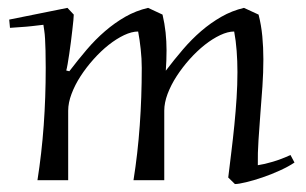

<svg xmlns="http://www.w3.org/2000/svg" viewBox="-20 -458 778 488"><path d="M728.5 -44.9Q713.4 -34.7 691.4 -24.7Q669.4 -14.6 647.2 -7.1Q625 0.5 605.7 5.1Q586.4 9.8 577.1 9.8L560.1 -6.8Q564 -38.6 568.1 -72.5Q572.3 -106.4 575.7 -140.6Q579.1 -174.8 581.3 -208.7Q583.5 -242.7 583.5 -274.9Q583.5 -302.7 581.5 -328.6Q579.6 -354.5 575.2 -377.9Q559.1 -377.9 539.6 -368.7Q520 -359.4 500.2 -343.8Q480.5 -328.1 461.9 -307.4Q443.4 -286.6 429 -264.4Q414.6 -242.2 406 -219.5Q397.5 -196.8 397.5 -176.8V0H319.3Q330.1 -67.9 335.2 -139.2Q340.3 -210.4 340.3 -285.2Q340.3 -309.1 337.6 -333.3Q335 -357.4 331.1 -377.9Q314.9 -377.9 295.4 -368.7Q275.9 -359.4 256.1 -343.8Q236.3 -328.1 217.8 -307.4Q199.2 -286.6 184.8 -264.4Q170.4 -242.2 161.9 -219.5Q153.3 -196.8 153.3 -176.8V0H75.2Q85.9 -67.9 91.1 -139.2Q96.2 -210.4 96.2 -285.2Q96.2 -311.5 95.7 -329.3Q95.2 -347.2 94.5 -359.6Q93.8 -372.1 92.5 -380.1Q91.3 -388.2 90.3 -395Q76.2 -393.1 61 -391.6Q48.3 -390.1 33.2 -389.2Q18.1 -388.2 5.4 -387.2L3.4 -408.2L151.4 -438L167.5 -420.9Q167.5 -417 166.5 -406.2Q165.5 -395.5 163.8 -381.3Q162.1 -367.2 160.2 -351.3Q158.2 -335.4 156 -321Q153.8 -306.6 151.9 -295.2Q149.9 -283.7 148.4 -278.8L156.2 -276.9Q178.2 -305.7 200.4 -331.8Q222.7 -357.9 247.1 -378.9Q271.5 -399.9 298.3 -415.3Q325.2 -430.7 356.4 -438L393.1 -420.9Q398.4 -398.4 400.9 -375.5Q403.3 -352.5 403.3 -330.1Q403.3 -316.9 402.8 -304Q402.3 -291 401.4 -278.3Q422.9 -306.6 445.1 -332.5Q467.3 -358.4 491.5 -379.2Q515.6 -399.9 542.5 -415.3Q569.3 -430.7 600.1 -438L637.2 -420.9Q644 -394.5 646.7 -366Q649.4 -337.4 649.4 -307.1Q649.4 -273.4 647 -238.5Q644.5 -203.6 641.8 -169.2Q639.2 -134.8 637 -101.6Q634.8 -68.4 635.3 -38.1Q651.9 -40.5 673.3 -46.9Q694.8 -53.2 718.3 -64Z"/></svg>

Font: Simonetta
Style: Italic
Weight: 400
Italic angle: -2°
Designer: Gayaneh Bagdasaryan
Foundry: BrownFox
Version: Version 1.001